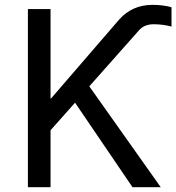

<svg xmlns="http://www.w3.org/2000/svg" viewBox="-20 -783 737 803"><path d="M96.7 0V-745.1H191.4V-371.1H193.4L477.5 -700.2Q532.2 -762.7 618.2 -762.7Q661.1 -762.7 697.3 -752.9V-671.9Q661.1 -681.6 623 -681.6Q582 -681.6 559.6 -654.3L353.5 -421.9L652.3 0H534.2L293.9 -353.5L191.4 -238.3V0Z"/></svg>

Font: Gothic A1 Medium
Style: Regular
Weight: 500
Designer: HanYang I&C Co.,Ltd.
Foundry: HanYang I&C Co.,Ltd.
Version: Version 2.50